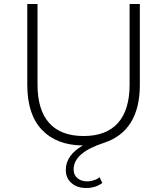

<svg xmlns="http://www.w3.org/2000/svg" viewBox="-20 -720 833 957"><path d="M626 -700H677V-297Q677 -67 498 -8Q347 41 347 124Q347 153 366 168Q385 184 415 184Q432 184 448 178Q464 174 476 163L490 192Q456 217 410 217Q364 217 336 192Q308 168 308 127Q308 54 393 5Q262 4 189 -73Q116 -149 116 -297V-700H167V-299Q167 -171 226 -106Q284 -42 397 -42Q509 -42 567 -106Q626 -171 626 -299Z"/></svg>

Font: Montserrat Light Alt1
Style: Light
Weight: 500
Designer: Differentunic
Foundry: Julieta Ulanovsky
Version: 0.1